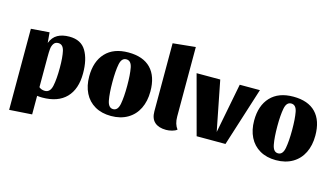

<svg xmlns="http://www.w3.org/2000/svg" viewBox="-98 -1067 2811 1608"><g transform="rotate(15 1307.5 -263.5)"><path d="M573 -262Q573 -125 501.5 -51.5Q430 22 294 22Q273 22 250 19V180L54 193V-510L213 -522L221 -432Q241 -484 282 -507Q323 -530 384 -530Q485 -530 529 -456.5Q573 -383 573 -262ZM250 -319V-56Q271 -38 301 -38Q347 -38 360 -98Q373 -158 373 -257Q373 -348 361 -401Q349 -454 308 -454Q281 -454 268 -434Q255 -414 252.5 -387.5Q250 -361 250 -319Z M1157 -262Q1157 -177 1125.5 -113Q1094 -49 1033.5 -13.5Q973 22 890 22Q809 22 750 -12Q691 -46 660 -108Q629 -170 629 -252Q629 -382 698.5 -456Q768 -530 896 -530Q1024 -530 1090.5 -461Q1157 -392 1157 -262ZM957 -257Q957 -354 946 -412Q935 -470 893 -470Q852 -470 840.5 -411.5Q829 -353 829 -257Q829 -160 840.5 -99Q852 -38 893 -38Q934 -38 945.5 -99Q957 -160 957 -257Z M1459 -12Q1444 1 1417 8Q1390 15 1366 15Q1302 15 1267 -16Q1232 -47 1232 -110V-700L1428 -720V-117Q1428 -52 1459 -12Z M1491 -510H1696L1781 -78L1865 -510H2040L1878 0H1628Z M2587 -262Q2587 -177 2555.5 -113Q2524 -49 2463.5 -13.5Q2403 22 2320 22Q2239 22 2180 -12Q2121 -46 2090 -108Q2059 -170 2059 -252Q2059 -382 2128.5 -456Q2198 -530 2326 -530Q2454 -530 2520.5 -461Q2587 -392 2587 -262ZM2387 -257Q2387 -354 2376 -412Q2365 -470 2323 -470Q2282 -470 2270.5 -411.5Q2259 -353 2259 -257Q2259 -160 2270.5 -99Q2282 -38 2323 -38Q2364 -38 2375.5 -99Q2387 -160 2387 -257Z"/></g></svg>

Font: Sansita ExtraBold
Style: Regular
Weight: 800
Designer: Pablo Cosgaya
Foundry: Omnibus-Type
Version: Version 1.006